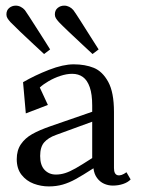

<svg xmlns="http://www.w3.org/2000/svg" viewBox="-20 -654 508 688"><path d="M40 -83.6Q40 -115.4 55 -137.3Q70 -159.2 95.4 -173.5Q120.8 -187.8 160.5 -201.6L310.4 -253.5V-276Q310.4 -316.4 301.6 -341.5Q292.9 -366.6 277 -378.1Q261.1 -389.5 238.6 -389.5Q218.6 -389.5 196.1 -382Q173.6 -374.5 154.3 -363.2Q135 -352 122.6 -340.4L151.6 -277.9L72.5 -247.6L62.6 -359.5Q104.8 -384 155.5 -403.8Q206.2 -423.5 244 -423.5Q284.9 -423.5 316.1 -410.9Q347.2 -398.2 367.8 -360.7Q388.4 -323.1 388.4 -253V-51.8Q388.4 -29.8 401.2 -26.2Q414 -22.8 433.2 -36.8L448.1 -11Q438.2 -0.5 421.1 5.2Q403.9 11 384.4 11Q367.9 11 353 4.4Q338.1 -2.2 327.8 -16.2Q317.4 -30.1 314.9 -51Q275.5 -25.5 251.6 -12.4Q227.8 0.8 204.8 7.4Q181.8 14 154.9 14Q127 14 100.8 4.2Q74.5 -5.6 57.2 -27.6Q40 -49.5 40 -83.6ZM310.4 -87.6V-217.9L179.9 -170.2Q152.9 -160.5 138.4 -143.9Q123.9 -127.4 123.9 -95.1Q123.9 -61.9 139.8 -45.2Q155.8 -28.5 180.2 -28.5Q197.1 -28.5 213.7 -33.8Q230.2 -39.1 251.2 -51Q272.2 -62.9 310.4 -87.6ZM102.2 -493.6Q76 -518 51.9 -540.9Q27.9 -563.8 17.2 -575Q10 -583.2 6.5 -589.1Q3 -595 3 -602.4Q3 -617.2 13 -625.5Q23 -633.8 36.6 -633.8Q45.8 -633.8 54.3 -629.4Q62.9 -625.1 69.1 -617.8Q74.1 -611.6 121 -538Q133.6 -518.4 143.7 -502.3Q153.8 -486.2 159.6 -476.9L138 -460.4ZM275.9 -493.6Q249.6 -518 225.6 -540.9Q201.5 -563.8 190.9 -575Q183.6 -583.2 180.1 -589.1Q176.6 -595 176.6 -602.4Q176.6 -617.2 186.6 -625.5Q196.6 -633.8 210.2 -633.8Q219.5 -633.8 228.1 -629.5Q236.6 -625.2 242.9 -617.8Q250.1 -608 266.8 -581.9Q283.5 -555.9 302.1 -526.2Q321.1 -495.5 333.4 -476.9L311.6 -460.4Z"/></svg>

Font: Didactic
Style: Regular
Weight: 400
Designer: Tyler Finck
Foundry: Etcetera Type Co
Version: Version 3.007;FEAKit 1.0